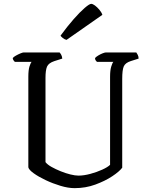

<svg xmlns="http://www.w3.org/2000/svg" viewBox="-20 -976 777 996"><path d="M367 0Q334 0 294 -12Q254 -24 217 -41.5Q180 -59 155 -77Q130 -95 127 -108V-578Q127 -613 133 -631.5Q139 -650 144 -655H57Q54 -658 50.5 -662.5Q47 -667 46 -675Q51 -681 62.5 -687.5Q74 -694 86 -699Q98 -704 103 -704H289Q293 -700 297.5 -692Q302 -684 303 -672L262 -659Q232 -649 224 -630.5Q216 -612 216 -572V-135Q226 -122 247.5 -110Q269 -98 295 -87.5Q321 -77 345.5 -71Q370 -65 387 -65Q415 -65 448.5 -74Q482 -83 510.5 -96Q539 -109 551 -121V-578Q551 -611 557 -630.5Q563 -650 568 -655H483Q480 -658 476.5 -662.5Q473 -667 473 -675Q478 -681 489.5 -688Q501 -695 512.5 -699.5Q524 -704 530 -704H687Q690 -700 694.5 -691.5Q699 -683 699 -672L658 -659Q630 -650 622 -631.5Q614 -613 614 -567V-106Q599 -86 562 -61.5Q525 -37 474.5 -18.5Q424 0 367 0ZM325 -769Q314 -772 305.5 -779Q297 -786 294 -791Q329 -839 362 -876.5Q395 -914 419.5 -935Q444 -956 453 -956Q461 -956 472.5 -947.5Q484 -939 495.5 -925.5Q507 -912 511 -899Z"/></svg>

Font: Texturina Light
Style: Regular
Weight: 300
Designer: Guillermo Torres Carreño
Foundry: Omnibus-Type
Version: Version 1.002; ttfautohint (v1.8.3)